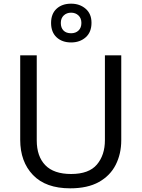

<svg xmlns="http://www.w3.org/2000/svg" viewBox="-20 -1015 771 1045"><path d="M640 -714V-252Q640 -178 610 -118.5Q580 -59 518.5 -24.5Q457 10 362 10Q229 10 159.5 -62.5Q90 -135 90 -254V-714H180V-251Q180 -164 226.5 -116Q273 -68 367 -68Q464 -68 507.5 -119.5Q551 -171 551 -252V-714ZM367 -784Q318 -784 288 -812Q258 -840 258 -890Q258 -940 288 -967.5Q318 -995 367 -995Q414 -995 446 -967.5Q478 -940 478 -891Q478 -840 446.5 -812Q415 -784 367 -784ZM367 -834Q392 -834 407.5 -849Q423 -864 423 -890Q423 -916 407 -931Q391 -946 367 -946Q343 -946 327 -931Q311 -916 311 -890Q311 -864 325.5 -849Q340 -834 367 -834Z"/></svg>

Font: Noto Sans IKEA
Style: Regular
Weight: 400
Designer: Monotype Design Team
Foundry: Monotype Imaging Inc.
Version: Version 2.001